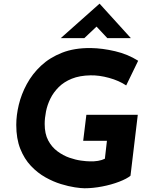

<svg xmlns="http://www.w3.org/2000/svg" viewBox="-20 -996 812 1027"><path d="M678 -56Q659 -40 617.5 -24Q576 -8 526.5 1.5Q477 11 432 11Q414 11 380.5 6Q347 1 306 -11.5Q265 -24 223 -47.5Q181 -71 145.5 -108.5Q110 -146 88.5 -200Q67 -254 67 -328Q67 -379 80.5 -435.5Q94 -492 123.5 -546.5Q153 -601 199.5 -644.5Q246 -688 312 -714Q378 -740 466 -739Q528 -738 596 -722Q664 -706 719 -671L655 -539Q616 -565 563 -579.5Q510 -594 464 -593Q406 -592 364 -575Q322 -558 294 -530Q266 -502 249.5 -468.5Q233 -435 226 -399.5Q219 -364 219 -333Q219 -280 238 -244.5Q257 -209 287.5 -186.5Q318 -164 351 -152.5Q384 -141 413.5 -137Q443 -133 459 -133Q483 -132 504 -135.5Q525 -139 541 -147L552 -243H425L442 -382H717ZM554 -792 485 -866 520 -876 431 -792H305L512 -976H513L680 -792Z"/></svg>

Font: Josefin Sans Thin
Style: Bold Italic
Weight: 700
Italic angle: -7°
Version: Version 2.000